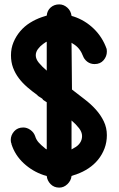

<svg xmlns="http://www.w3.org/2000/svg" viewBox="-20 -793 542 875"><path d="M171 -715Q176 -717 182 -718.5Q188 -720 193 -722Q195 -745 211 -759Q227 -773 250 -773Q270 -773 286.5 -758.5Q303 -744 306 -721Q308 -720 311 -719Q312 -719 312.5 -718.5Q313 -718 315 -718Q367 -701 407 -662.5Q447 -624 466 -570Q466 -568 466.5 -565.5Q467 -563 467 -558Q467 -536 452 -518.5Q437 -501 411 -501Q392 -501 377.5 -512Q363 -523 357 -541V-540Q351 -557 339.5 -571Q328 -585 312 -594L309 -596L308 -597Q307 -597 306 -598Q306 -544 307 -492Q308 -440 308 -385L365 -341Q394 -319 416.5 -294Q439 -269 453 -240Q467 -211 467 -177Q467 -145 456.5 -117Q446 -89 427.5 -66Q409 -43 383.5 -26Q358 -9 329 1H330Q323 3 317 5Q311 7 306 9Q304 30 287.5 46Q271 62 250 62Q226 62 210.5 46Q195 30 193 9L179 5Q128 -12 88 -49Q48 -86 32 -137L33 -136Q29 -144 29 -155Q29 -177 44.5 -194.5Q60 -212 86 -212Q103 -212 118.5 -201Q134 -190 140 -173Q145 -156 156.5 -143.5Q168 -131 182 -120Q185 -117 187 -115.5Q189 -114 193 -112V-327Q182 -334 178.5 -336.5Q175 -339 174.5 -339.5Q174 -340 175 -340Q176 -340 174 -342Q168 -347 161.5 -350.5Q155 -354 150 -359H151Q126 -377 104 -396Q82 -415 65.5 -437Q49 -459 39.5 -484.5Q30 -510 30 -541Q30 -573 41.5 -600.5Q53 -628 72 -650.5Q91 -673 116.5 -689Q142 -705 171 -715ZM306 -244Q301 -249 299.5 -250Q298 -251 296 -253Q294 -255 292.5 -256Q291 -257 289 -259L306 -266ZM318 -119Q334 -127 344 -141Q354 -155 354 -173Q354 -191 340 -209Q326 -227 306 -244V-112Q308 -113 312 -115.5Q316 -118 318 -119ZM193 -449V-471Q193 -469 195 -469Q198 -466 201.5 -463Q205 -460 209 -457ZM177 -593Q163 -583 153 -569.5Q143 -556 143 -541Q143 -524 157 -507Q171 -490 193 -471V-603Q188 -601 185 -598.5Q182 -596 177 -593Z"/></svg>

Font: VDS
Style: Bold
Weight: 700
Designer: artmaker
Foundry: artmaker
Version: Version 1.000 2009 initial release